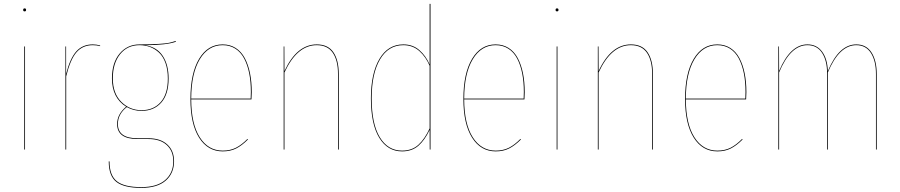

<svg xmlns="http://www.w3.org/2000/svg" viewBox="-20 -750 4514 963"><path d="M110.8 -700.2Q110.8 -692.9 103.5 -692.9Q96.2 -692.9 96.2 -700.2Q96.2 -708 103.5 -708Q110.8 -708 110.8 -700.2ZM105.5 -517.1V0H101.6V-517.1Z M445.3 -527.3Q464.4 -527.3 482.4 -522L481.9 -518.6Q464.8 -523.4 445.3 -523.4Q394.5 -523.4 363.5 -487.5Q332.5 -451.7 312 -367.2V0H308.1V-517.1H311.5V-378.9Q331.5 -458 363 -492.7Q394.5 -527.3 445.3 -527.3Z M860.8 -544.4 862.3 -540.5Q813.5 -523.4 708.5 -523.4Q767.6 -513.7 796.6 -469.2Q825.7 -424.8 825.7 -356Q825.7 -276.9 788.8 -235.4Q752 -193.8 689.9 -193.8Q649.4 -193.8 616.2 -212.9Q571.3 -178.2 571.3 -127.9Q571.3 -56.6 669.4 -56.6H724.1Q785.2 -56.6 819.1 -25.4Q853 5.9 853 58.6Q853 119.1 811.3 155.8Q769.5 192.4 688.5 192.4Q602.1 192.4 563.7 162.4Q525.4 132.3 525.4 59.6H529.3Q529.3 130.4 566.7 159.4Q604 188.5 688.5 188.5Q767.6 188.5 808.3 153.1Q849.1 117.7 849.1 59.1Q849.1 7.3 816.2 -22.7Q783.2 -52.7 724.1 -52.7H669.4Q567.4 -52.7 567.4 -127.9Q567.4 -177.7 612.8 -214.8Q541.5 -259.3 541.5 -356.9Q541.5 -435.5 580.1 -481.4Q618.7 -527.3 679.7 -527.3Q740.2 -527.3 777.1 -529.8Q814 -532.2 827.6 -535.2Q841.3 -538.1 860.8 -544.4ZM679.7 -523.4Q618.7 -523.4 582.3 -478Q545.9 -432.6 545.9 -356.9Q545.9 -281.7 588.1 -239.5Q630.4 -197.3 689.9 -197.3Q750 -197.3 785.9 -237.8Q821.8 -278.3 821.8 -356Q821.8 -399.9 810.1 -433.3Q798.3 -466.8 777.8 -485.8Q757.3 -504.9 732.7 -514.2Q708 -523.4 679.7 -523.4Z M1242.7 -287.6Q1242.7 -272 1241.2 -251.5H939Q939.5 -128.4 981.9 -61.5Q1024.4 5.4 1097.2 5.4Q1134.8 5.4 1163.3 -9Q1191.9 -23.4 1221.2 -53.2L1223.6 -50.3Q1193.4 -20 1164.6 -5.4Q1135.7 9.3 1097.2 9.3Q1022 9.3 978.5 -59.6Q935.1 -128.4 935.1 -253.4Q935.1 -382.3 978.5 -454.8Q1022 -527.3 1096.7 -527.3Q1133.8 -527.3 1162.1 -509.3Q1190.4 -491.2 1207.8 -458.5Q1225.1 -425.8 1233.9 -382.8Q1242.7 -339.8 1242.7 -287.6ZM1237.3 -255.4Q1238.3 -268.1 1238.3 -288.6Q1238.3 -339.8 1230 -381.8Q1221.7 -423.8 1204.8 -456.1Q1188 -488.3 1160.4 -505.9Q1132.8 -523.4 1096.7 -523.4Q1024.4 -523.4 981.9 -452.6Q939.5 -381.8 939 -255.4Z M1568.8 -527.3Q1625.5 -527.3 1652.3 -487.8Q1679.2 -448.2 1679.2 -377.9V0H1675.3V-377.9Q1675.3 -446.8 1649.2 -485.1Q1623 -523.4 1568.4 -523.4Q1469.7 -523.4 1406.7 -386.2V0H1402.8V-517.1H1406.2L1406.7 -393.6Q1468.8 -527.3 1568.8 -527.3Z M2134.8 -730.5H2139.2V0H2135.3L2134.8 -98.6Q2111.3 -47.9 2078.9 -19.3Q2046.4 9.3 1996.6 9.3Q1923.8 9.3 1882.1 -59.1Q1840.3 -127.4 1840.3 -256.8Q1840.3 -382.3 1883.3 -454.8Q1926.3 -527.3 2002.9 -527.3Q2050.8 -527.3 2083.7 -498.3Q2116.7 -469.2 2134.8 -426.8ZM1996.6 5.4Q2046.4 5.4 2078.4 -23.7Q2110.4 -52.7 2134.8 -106V-419.9Q2116.2 -464.4 2083.3 -493.9Q2050.3 -523.4 2002.9 -523.4Q1927.7 -523.4 1886 -452.1Q1844.2 -380.9 1844.2 -256.8Q1844.2 -128.9 1884.8 -61.8Q1925.3 5.4 1996.6 5.4Z M2611.8 -287.6Q2611.8 -272 2610.4 -251.5H2308.1Q2308.6 -128.4 2351.1 -61.5Q2393.6 5.4 2466.3 5.4Q2503.9 5.4 2532.5 -9Q2561 -23.4 2590.3 -53.2L2592.8 -50.3Q2562.5 -20 2533.7 -5.4Q2504.9 9.3 2466.3 9.3Q2391.1 9.3 2347.7 -59.6Q2304.2 -128.4 2304.2 -253.4Q2304.2 -382.3 2347.7 -454.8Q2391.1 -527.3 2465.8 -527.3Q2502.9 -527.3 2531.2 -509.3Q2559.6 -491.2 2576.9 -458.5Q2594.2 -425.8 2603 -382.8Q2611.8 -339.8 2611.8 -287.6ZM2606.4 -255.4Q2607.4 -268.1 2607.4 -288.6Q2607.4 -339.8 2599.1 -381.8Q2590.8 -423.8 2574 -456.1Q2557.1 -488.3 2529.5 -505.9Q2502 -523.4 2465.8 -523.4Q2393.6 -523.4 2351.1 -452.6Q2308.6 -381.8 2308.1 -255.4Z M2781.2 -700.2Q2781.2 -692.9 2773.9 -692.9Q2766.6 -692.9 2766.6 -700.2Q2766.6 -708 2773.9 -708Q2781.2 -708 2781.2 -700.2ZM2775.9 -517.1V0H2772V-517.1Z M3144.5 -527.3Q3201.2 -527.3 3228 -487.8Q3254.9 -448.2 3254.9 -377.9V0H3251V-377.9Q3251 -446.8 3224.9 -485.1Q3198.7 -523.4 3144 -523.4Q3045.4 -523.4 2982.4 -386.2V0H2978.5V-517.1H2981.9L2982.4 -393.6Q3044.4 -527.3 3144.5 -527.3Z M3723.6 -287.6Q3723.6 -272 3722.2 -251.5H3419.9Q3420.4 -128.4 3462.9 -61.5Q3505.4 5.4 3578.1 5.4Q3615.7 5.4 3644.3 -9Q3672.9 -23.4 3702.1 -53.2L3704.6 -50.3Q3674.3 -20 3645.5 -5.4Q3616.7 9.3 3578.1 9.3Q3502.9 9.3 3459.5 -59.6Q3416 -128.4 3416 -253.4Q3416 -382.3 3459.5 -454.8Q3502.9 -527.3 3577.6 -527.3Q3614.7 -527.3 3643.1 -509.3Q3671.4 -491.2 3688.7 -458.5Q3706.1 -425.8 3714.8 -382.8Q3723.6 -339.8 3723.6 -287.6ZM3718.3 -255.4Q3719.2 -268.1 3719.2 -288.6Q3719.2 -339.8 3710.9 -381.8Q3702.6 -423.8 3685.8 -456.1Q3668.9 -488.3 3641.4 -505.9Q3613.8 -523.4 3577.6 -523.4Q3505.4 -523.4 3462.9 -452.6Q3420.4 -381.8 3419.9 -255.4Z M4274.9 -527.3Q4325.2 -527.3 4351.3 -486.6Q4377.4 -445.8 4377.4 -377.9V0H4373.5V-377.9Q4373.5 -444.3 4348.4 -483.9Q4323.2 -523.4 4274.9 -523.4Q4189 -523.4 4132.3 -386.7V0H4128.4V-382.3Q4128.4 -445.8 4103.3 -484.6Q4078.1 -523.4 4029.8 -523.4Q3944.3 -523.4 3887.7 -386.7V0H3883.8V-517.1H3887.2L3887.7 -394Q3943.8 -527.3 4029.8 -527.3Q4076.2 -527.3 4103 -491.5Q4129.9 -455.6 4132.3 -393.6Q4188 -527.3 4274.9 -527.3Z"/></svg>

Font: Fira Sans Compressed Four
Style: Regular
Weight: 100
Width: 1
Designer: Carrois Corporate & Edenspiekermann AG
Foundry: Carrois Corporate GbR & Edenspiekermann AG
Version: Version 4.203;PS 004.203;hotconv 1.0.88;makeotf.lib2.5.64775